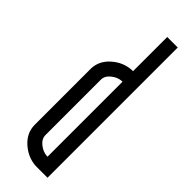

<svg xmlns="http://www.w3.org/2000/svg" viewBox="-181 -502 516 516"><g transform="rotate(45 77.5 -243.5)"><path d="M55 -73Q55 -59 68.5 -48Q82 -37 98 -36H100V-321H97Q82 -320 68.5 -309Q55 -298 55 -284ZM140 -491V4H104H95Q64 2 39.5 -20Q15 -42 15 -73V-284Q15 -315 39.5 -337Q64 -359 95 -361H100V-491Z"/></g></svg>

Font: RIT Chingam
Style: Regular
Weight: 400
Version: Version 1.2.1